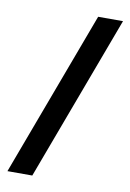

<svg xmlns="http://www.w3.org/2000/svg" viewBox="-82 -766 554 817"><g transform="rotate(10 195.0 -357.0)"><path d="M382.3 -713.9 116.2 0H8.8L274.9 -713.9Z"/></g></svg>

Font: Open Sans SemiBold
Style: Regular
Weight: 600
Designer: Monotype Design Team
Foundry: Monotype Imaging Inc.
Version: Version 3.003; ttfautohint (v1.8.4)